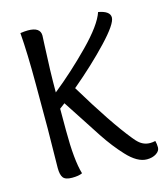

<svg xmlns="http://www.w3.org/2000/svg" viewBox="-103 -746 721 835"><g transform="rotate(-15 257.5 -328.0)"><path d="M70.8 -54.2 73.2 -231V-431.2Q73.2 -571.8 65.9 -663.1Q85.9 -666 100.1 -666Q155.8 -666 155.8 -627.9Q155.8 -623 153.8 -585Q147.9 -471.2 147.9 -374Q233.9 -442.9 315.9 -526.4Q397.9 -609.9 416 -664.1Q467.8 -654.8 467.8 -626Q467.8 -597.2 397.9 -523.2Q328.1 -449.2 233.9 -370.1Q345.2 -185.1 417 -97.2Q429.2 -82 436 -76.2Q458 -55.2 487.8 -55.2Q500 -55.2 511.2 -58.1Q515.1 -43.9 515.1 -28.3Q515.1 -12.2 498 -1.2Q481 9.8 456.1 9.8Q413.1 9.8 366.2 -41Q324.2 -85.9 285.2 -145Q246.1 -204.1 214.1 -254.2Q182.1 -304.2 171.9 -318.8Q154.8 -306.2 147.9 -300.8V-203.1Q147.9 -67.9 167 -4.9Q150.9 2.9 121.1 2.9Q90.8 2.9 80.8 -10.5Q70.8 -23.9 70.8 -54.2Z"/></g></svg>

Font: Sukar
Style: Regular
Weight: 400
Designer: Dario Muhafara - Ghiath Alsory
Foundry: Dario Muhafara - Ghiath Alsory
Version: Version 1.00 March 17, 2016, initial release